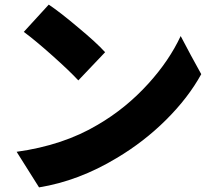

<svg xmlns="http://www.w3.org/2000/svg" viewBox="-20 -779 898 831"><path d="M149 32 52 -122Q254 -150 403 -239Q525 -310 622 -417Q712 -516 762 -623L806 -540L851 -458Q795 -356 699 -260.5Q603 -165 485 -95Q321 4 149 32ZM319 -431Q281 -472 207 -538Q133 -604 83 -641L191 -759Q239 -727 316 -662Q397 -595 435 -553Z"/></svg>

Font: GenSekiGothic TW H
Style: Regular
Weight: 900
Version: Version 1.501;PS 1;hotconv 16.6.51;makeotf.lib2.5.65220